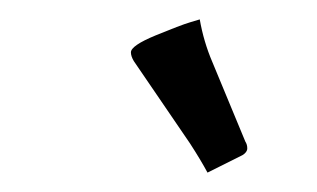

<svg xmlns="http://www.w3.org/2000/svg" viewBox="-20 -706 327 198"><path d="M233 -560Q235 -557 235 -553Q235 -549 230 -546L194 -528Q187 -541 176 -558L118 -643Q115 -648 115 -652Q115 -659 140.5 -669.5Q166 -680 176 -683L186 -686Q190 -663 199 -642Z"/></svg>

Font: el_Medula One
Style: Regular
Weight: 400
Designer: Luciano Vergara
Foundry: Luciano Vergara
Version: Version 1.002 August 17, 2020